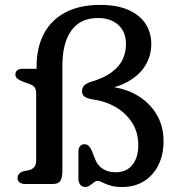

<svg xmlns="http://www.w3.org/2000/svg" viewBox="-20 -735 705 767"><path d="M633.4 -171.5Q633.4 -235.4 601.3 -284.9Q569.1 -334.3 512.6 -362.5Q456.1 -390.6 383.2 -390.3L379 -375.2Q445.1 -383.3 491 -408.9Q536.8 -434.5 560.6 -473.3Q584.3 -512.1 584.3 -559.5Q584.3 -604.4 561.6 -639.6Q538.8 -674.8 493.5 -695.1Q448.2 -715.4 380.4 -715.4Q297.9 -715.4 241.1 -685.3Q184.3 -655.3 155.2 -600Q126.1 -544.8 126.1 -468.1V-428.6L139 -460.2H68.3Q55.9 -460.2 48.7 -453.9Q41.5 -447.7 41.5 -437.4Q41.5 -426 51.6 -419.1Q61.7 -412.3 78.5 -406.2L94.5 -400.8Q109.2 -395.8 116.8 -387.8Q124.5 -379.8 124.5 -362V-92.6Q124.5 -76.5 116.5 -67.4Q108.6 -58.3 95.7 -55.4L75.9 -51.2Q50.1 -44.6 50.1 -23.4Q50.1 -12.8 57.9 -6.4Q65.7 0 80.3 0H190.3Q213.2 0 221.2 -12.7Q229.1 -25.3 229.1 -51.8V-471Q229.1 -563.3 265.1 -613.1Q301.1 -663 371.5 -663Q422.2 -663 452.8 -635.3Q483.3 -607.6 483.3 -558.3Q483.3 -527.9 470.8 -499.3Q458.2 -470.6 426.2 -446.5Q394.1 -422.3 335.6 -405.6Q319 -398.3 313.3 -390.1Q307.6 -381.8 307.6 -371Q307.6 -357.7 316.1 -350.2Q324.5 -342.8 348.7 -338.2Q399.5 -331.6 441.1 -307.7Q482.6 -283.8 507.5 -245.1Q532.4 -206.5 532.4 -155.6Q532.4 -105.2 508.7 -76Q484.9 -46.8 441.6 -46.8Q411.1 -46.8 389.5 -61.3Q367.9 -75.7 359.1 -101.5L346.8 -132.4Q341.8 -144.2 335 -151.6Q328.1 -158.9 316.6 -158.9Q306.2 -158.9 299.8 -150.8Q293.3 -142.6 293.3 -129.6V-20.8Q293.3 -6.7 300.5 2.6Q307.7 12 320.4 12Q328.4 12 335 8.2Q341.5 4.3 347.4 -0.5Q353.3 -5.4 359 -9.1Q364.6 -12.9 370.3 -12.7Q377.3 -12.5 389.1 -6.2Q400.8 0 420 6Q439.2 12 468.2 12Q518.1 12 555.2 -11.1Q592.2 -34.2 612.8 -75.6Q633.4 -116.9 633.4 -171.5Z"/></svg>

Font: Fraunces SuperSoft
Style: Regular
Weight: 900
Version: Version 1.000;[b76b70a41]